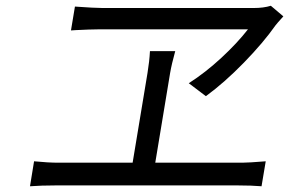

<svg xmlns="http://www.w3.org/2000/svg" viewBox="-20 -682 1007 669"><path d="M84.5 -33 98.7 -120Q148.4 -115.1 183.9 -115.1H442.1L494 -427.9Q500.7 -468.8 502.5 -503.9H590.6Q578.1 -458.8 572.8 -427.9L521 -115.1H823.9Q844.5 -115.1 905.9 -120L891.3 -33Q855.8 -35.9 811.1 -35.9H170.8Q124.6 -35.9 84.5 -33ZM227.3 -576 241.1 -659.1Q310.7 -654.1 337.4 -654.1H864.3Q898.4 -654.1 923.7 -661.9L967.3 -625Q943.5 -598.7 940.3 -594.1Q897.7 -533.4 829.9 -463.8Q762.1 -394.2 697.4 -346.9L637.8 -392Q696 -429.3 751.4 -480.6Q806.8 -532 844.1 -579.9H329.9Q314.3 -579.9 288.5 -579Q262.8 -578.1 245 -577.1Z"/></svg>

Font: Karasuma Gothic
Style: Italic
Weight: 400
Italic angle: -9.39999°
Designer: Rasmus Andersson / Ryoko Nishizuka
Foundry: Genbu
Version: Version 1.00